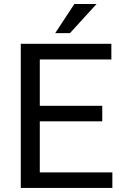

<svg xmlns="http://www.w3.org/2000/svg" viewBox="-20 -927 608 947"><path d="M484.4 -328.6H176.3V-76.7H534.2V0H82.5V-710.9H529.3V-633.8H176.3V-405.3H484.4ZM346.7 -907.2H456.1L325.2 -763.7H252.4Z"/></svg>

Font: SteelSelectRoboto
Style: Roboto-Regular
Weight: 400
Designer: Google
Version: Version 2.137; 2017